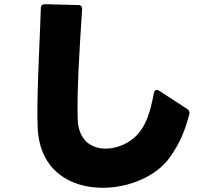

<svg xmlns="http://www.w3.org/2000/svg" viewBox="-20 -821 1040 912"><path d="M784 -70C832 -136 857 -195 879 -277C882 -288 879 -297 870 -303L736 -390C732 -393 728 -394 725 -394C718 -394 713 -389 711 -379C693 -282 672 -225 633 -182C596 -141 536 -115 482 -115C413 -115 352 -155 349 -256C345 -391 358 -591 370 -777C371 -790 365 -797 352 -797L194 -801C181 -801 174 -795 174 -782C168 -597 153 -352 159 -214C168 -11 314 71 468 71C592 71 721 17 784 -70Z"/></svg>

Font: LINE Seed JP_OTF ExtraBold
Style: Regular
Weight: 800
Designer: LY Corporation & Fontrix & Fontworks
Version: Version 1.013